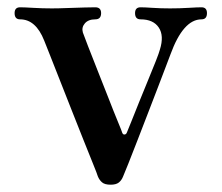

<svg xmlns="http://www.w3.org/2000/svg" viewBox="-20 -494 607 526"><path d="M283 12Q267 12 259.5 5.5Q252 -1 248 -11Q246 -18 235 -45Q224 -72 208.5 -111Q193 -150 176 -193Q159 -236 143.5 -275.5Q128 -315 116.5 -344Q105 -373 101 -383Q78 -441 35 -441Q20 -441 20 -458Q20 -474 35 -474Q46 -474 71 -472.5Q96 -471 122 -471Q140 -471 165 -472Q190 -473 212 -473.5Q234 -474 241 -474Q257 -474 257 -458Q257 -441 241 -441Q222 -441 212.5 -430Q203 -419 207 -405Q210 -397 221 -368Q232 -339 247.5 -300.5Q263 -262 277.5 -224.5Q292 -187 303 -160.5Q314 -134 315 -130Q317 -125 321.5 -125.5Q326 -126 328 -132Q331 -139 340 -161.5Q349 -184 361 -214Q373 -244 385.5 -274Q398 -304 407 -327Q416 -350 418 -358Q430 -396 415 -418.5Q400 -441 365 -441Q350 -441 350 -458Q350 -474 365 -474Q376 -474 398 -472.5Q420 -471 446 -471Q472 -471 496.5 -472.5Q521 -474 532 -474Q547 -474 547 -458Q547 -441 532 -441Q482 -441 447 -345Q445 -340 436 -316Q427 -292 413.5 -257Q400 -222 385 -183Q370 -144 356 -108Q342 -72 331.5 -45.5Q321 -19 317 -10Q313 0 305.5 6Q298 12 283 12Z"/></svg>

Font: Zen Old Mincho Black
Style: Regular
Weight: 900
Designer: Yoshimichi Ohira
Foundry: Positype
Version: Version 1.001